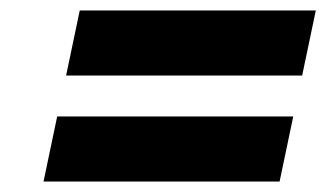

<svg xmlns="http://www.w3.org/2000/svg" viewBox="-20 -533 640 366"><path d="M63 -187 89 -311H539L513 -187ZM106 -389 132 -513H582L556 -389Z"/></svg>

Font: Red Hat Text VF
Style: Italic
Weight: 300
Italic angle: -12°
Designer: Pentagram, MCKL
Foundry: Pentagram, MCKL
Version: Version 1.023